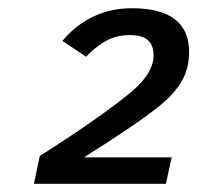

<svg xmlns="http://www.w3.org/2000/svg" viewBox="-20 -764 477 464"><path d="M62 -319.8 76.2 -387.2Q105 -405.3 137.2 -426.5Q169.4 -447.8 200.2 -469.2Q231 -490.7 258.1 -511Q285.2 -531.2 304.2 -547.9Q328.1 -569.3 339.6 -589.8Q351.1 -610.4 351.1 -628.9Q351.1 -655.3 337.2 -667.2Q323.2 -679.2 293 -679.2Q260.7 -679.2 235.6 -664.8Q210.4 -650.4 188 -627L130.9 -665Q160.2 -701.2 203.1 -722.7Q246.1 -744.1 298.8 -744.1Q437 -744.1 437 -638.2Q437 -598.6 419.2 -567.9Q401.4 -537.1 365.2 -507.8Q337.4 -485.4 290.5 -453.6Q243.7 -421.9 183.1 -383.8H395L380.9 -319.8Z"/></svg>

Font: Lorenzo Sans
Style: Italic
Weight: 400
Italic angle: -12°
Foundry: Intel Corporation
Version: Version 1.00; ttfautohint (v1.5)